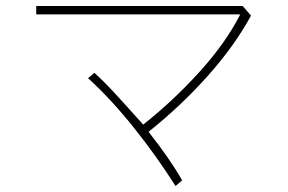

<svg xmlns="http://www.w3.org/2000/svg" viewBox="-20 -619 960 641"><path d="M566 2Q502 -99 425.5 -194.5Q349 -290 274 -358L295 -376Q329 -345 364.5 -306.5Q400 -268 458 -203Q557 -281 645.5 -378.5Q734 -476 782 -571H101V-599H790L818 -567Q764 -467 674 -366Q584 -265 476 -179Q549 -86 588 -17Z"/></svg>

Font: LINE Seed Sans KR Thin
Style: Regular
Weight: 250
Designer: LINE BX Design & Sandoll Inc & Dalton Maag Ltd
Foundry: Sandoll Inc.
Version: Version 1.000